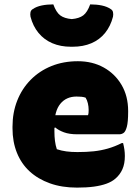

<svg xmlns="http://www.w3.org/2000/svg" viewBox="-20 -840 640 875"><path d="M335 -561Q401 -561 452.5 -532.5Q504 -504 534 -453Q564 -402 564 -334V-331Q564 -284 558 -262Q552 -240 543 -234Q534 -228 524 -228H332Q296 -228 271.5 -237Q247 -246 232 -259L212 -251L214 -315H381Q383 -320 383.5 -326Q384 -332 384 -339Q384 -354 380.5 -369Q377 -384 370 -395Q361 -398 351.5 -399Q342 -400 329 -400Q282 -400 255 -367Q228 -334 228 -269V-240Q228 -218 230.5 -198Q233 -178 239 -160Q260 -153 282.5 -150Q305 -147 333 -147Q374 -147 407 -150.5Q440 -154 471.5 -163Q503 -172 535 -188H541Q545 -172 547 -158Q549 -144 549 -129Q549 -94 538 -69Q527 -44 506 -26Q490 -12 465.5 -3Q441 6 408 10.5Q375 15 331 15Q262 15 207.5 -4.5Q153 -24 115 -59Q77 -94 57 -144Q37 -194 37 -255V-263Q37 -327 58.5 -381.5Q80 -436 120 -476.5Q160 -517 214.5 -539Q269 -561 335 -561ZM307 -753Q341 -756 359.5 -770Q378 -784 391 -820Q420 -820 444 -815Q468 -810 484 -799Q493 -794 495 -784.5Q497 -775 495 -764Q484 -721 459 -690Q434 -659 396.5 -643Q359 -627 311 -627H303Q256 -627 218.5 -643Q181 -659 155.5 -690Q130 -721 119 -764Q117 -775 119 -784.5Q121 -794 130 -799Q146 -810 170 -815Q194 -820 223 -820Q236 -784 254.5 -770Q273 -756 307 -753Z"/></svg>

Font: Recursive Monospace Casual Black
Style: Regular
Weight: 900
Version: Version 1.047